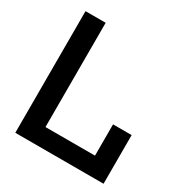

<svg xmlns="http://www.w3.org/2000/svg" viewBox="-163 -829 918 957"><g transform="rotate(30 296.5 -350.0)"><path d="M56 0V-700H172V-100H457V-280H564V0Z"/></g></svg>

Font: Tektur Medium
Style: Regular
Weight: 500
Designer: Adam Jagosz
Foundry: Adam Jagosz
Version: Version 1.005;gftools[0.9.30]